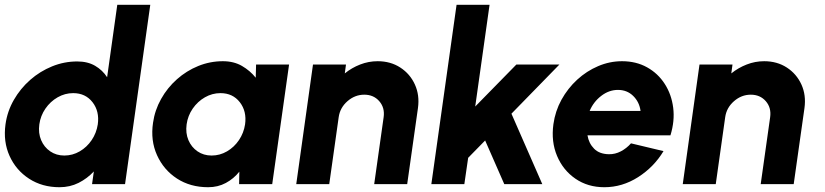

<svg xmlns="http://www.w3.org/2000/svg" viewBox="-28 -770 3450 803"><path d="M462.5 -750H600.5L495 0H357L364.5 -53Q337 -23.5 300.8 -5.2Q264.5 13 221 13Q148.5 13 93.8 -22.5Q39 -58 12 -117.8Q-15 -177.5 -5 -250Q2.5 -304.5 29.8 -352Q57 -399.5 98.2 -435.8Q139.5 -472 190 -492.5Q240.5 -513 295 -513Q338.5 -513 369.8 -494.8Q401 -476.5 420 -447ZM241 -119.5Q275.5 -119.5 305.5 -137Q335.5 -154.5 355.5 -184.2Q375.5 -214 381 -250Q388.5 -304.5 359 -342.5Q329.5 -380.5 278 -380.5Q243.5 -380.5 213 -363Q182.5 -345.5 162 -315.8Q141.5 -286 136.5 -250Q131.5 -213.5 144 -184Q156.5 -154.5 182 -137Q207.5 -119.5 241 -119.5Z M1043 -500H1181L1110.5 0H972L973 -52Q949.5 -22.5 916.5 -4.8Q883.5 13 842.5 13Q768 13 712.2 -23.2Q656.5 -59.5 628.8 -120.8Q601 -182 612 -256.5Q619.5 -309.5 645.8 -356.2Q672 -403 712 -438.5Q752 -474 801.2 -494Q850.5 -514 904 -514Q950 -514 984 -494.2Q1018 -474.5 1041.5 -445ZM857 -119.5Q891.5 -119.5 921.5 -137Q951.5 -154.5 971.5 -184.2Q991.5 -214 997 -250Q1004.5 -304.5 975 -342.5Q945.5 -380.5 894 -380.5Q859.5 -380.5 829 -363Q798.5 -345.5 778 -315.8Q757.5 -286 752.5 -250Q747.5 -213.5 760 -184Q772.5 -154.5 798 -137Q823.5 -119.5 857 -119.5Z M1720 -318 1675 0H1537L1576.5 -280Q1582 -319.5 1558.2 -346.8Q1534.5 -374 1495.5 -374Q1456.5 -374 1425.2 -346.8Q1394 -319.5 1388.5 -280L1349 0H1211L1281 -500H1419L1414 -463Q1443 -486.5 1478.2 -500.2Q1513.5 -514 1551.5 -514Q1605.5 -514 1646.2 -487.5Q1687 -461 1707.2 -416.5Q1727.5 -372 1720 -318Z M2240 0H2081L2001 -182.5L1930 -110L1914 0H1776L1881.5 -750H2019.5L1959.5 -324.5L2131.5 -500H2311.5L2111 -294.5Z M2499.5 13Q2430.5 13 2378.8 -22.5Q2327 -58 2301.8 -117.8Q2276.5 -177.5 2286.5 -250.5Q2294 -305 2320.2 -352.8Q2346.5 -400.5 2386 -436.8Q2425.5 -473 2473.8 -493.5Q2522 -514 2573.5 -514Q2632.5 -514 2678.2 -488.5Q2724 -463 2752.2 -419Q2780.5 -375 2787.5 -319.5Q2794.5 -264 2776 -204H2429Q2434.5 -170.5 2456.8 -148Q2479 -125.5 2519 -125Q2544.5 -124.5 2568.5 -137Q2592.5 -149.5 2611 -170.5L2747 -138Q2707 -71.5 2640.8 -29.2Q2574.5 13 2499.5 13ZM2438 -306H2651Q2646 -343.5 2620.2 -368.8Q2594.5 -394 2556.5 -394Q2519 -394 2486.5 -369Q2454 -344 2438 -306Z M3336.5 -318 3291.5 0H3153.5L3193 -280Q3198.5 -319.5 3174.8 -346.8Q3151 -374 3112 -374Q3073 -374 3041.8 -346.8Q3010.5 -319.5 3005 -280L2965.5 0H2827.5L2897.5 -500H3035.5L3030.5 -463Q3059.5 -486.5 3094.8 -500.2Q3130 -514 3168 -514Q3222 -514 3262.8 -487.5Q3303.5 -461 3323.8 -416.5Q3344 -372 3336.5 -318Z"/></svg>

Font: Urbanist ExtraBold
Style: Italic
Weight: 800
Italic angle: -8°
Designer: Corey Hu
Foundry: Corey Hu
Version: Version 1.321; ttfautohint (v1.8.4.7-5d5b)